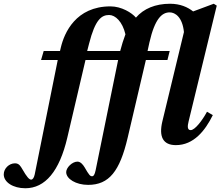

<svg xmlns="http://www.w3.org/2000/svg" viewBox="-114 -762 1176 1024"><path d="M-94 168C-94 210 -44 242 21 242C127 242 203 151 245 -28L342 -442H516L396 146C391 170 385 178 377 178C367 178 361 172 337 130C328 115 315 100 299 100C271 100 239 132 239 156C239 192 291 224 356 224C468 224 525 151 567 -28L664 -442H779L791 -490H673L683 -536C712 -663 750 -696 791 -696C820 -696 859 -671 867 -591L752 -115C732 -32 756 12 824 12C919 12 980 -65 1021 -148L990 -166C964 -118 925 -68 903 -68C885 -68 885 -88 892 -115L1042 -732L1026 -742L916 -701C887 -724 847 -742 793 -742C715 -742 652 -716 611 -668C589 -694 534 -728 475 -728C290 -728 229 -586 211 -511L206 -490H119L105 -442H194L71 169C67 187 60 196 52 196C42 196 29 182 5 140C-4 125 -12 109 -34 109C-66 109 -94 137 -94 168ZM351 -490 361 -529C394 -659 428 -682 468 -682C501 -682 539 -647 555 -579C544 -550 535 -521 527 -490Z"/></svg>

Font: Heuristica
Style: Bold Italic
Weight: 700
Italic angle: -13°
Version: Version 1.0.1